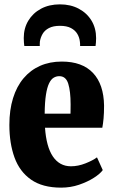

<svg xmlns="http://www.w3.org/2000/svg" viewBox="-20 -850 518 881"><path d="M260.5 11Q175 11 122.5 -25.8Q70 -62.5 46.5 -127.5Q23 -192.5 23 -277Q23 -345.5 39.8 -399.5Q56.5 -453.5 88.2 -491Q120 -528.5 164.2 -548Q208.5 -567.5 263.5 -567.5Q357.5 -567.5 406.8 -515.2Q456 -463 457.5 -365.5Q457.5 -330.5 455.2 -306.5Q453 -282.5 449.5 -264H186.5Q189.5 -220.5 198.5 -187.5Q207.5 -154.5 222.5 -132.2Q237.5 -110 258.2 -98.5Q279 -87 305.5 -87Q338.5 -87 372.5 -100.5Q406.5 -114 425 -128L451.5 -69.5Q440 -53 410.8 -34.2Q381.5 -15.5 342.5 -2.2Q303.5 11 260.5 11ZM185 -328.5H303.5Q303.5 -339 303.8 -349.8Q304 -360.5 304 -371Q304 -431 293.2 -465.8Q282.5 -500.5 252 -500.5Q238 -500.5 226 -493.2Q214 -486 205 -467.2Q196 -448.5 190.8 -415Q185.5 -381.5 185 -328.5ZM255 -830Q304 -830 341.5 -810Q379 -790 400 -755.2Q421 -720.5 421 -675Q421 -664.5 420.2 -655.2Q419.5 -646 418.5 -639H347.5Q347.5 -643.5 347.5 -648.8Q347.5 -654 346.5 -659.5Q344.5 -678 334.8 -694.5Q325 -711 305.8 -721.2Q286.5 -731.5 255 -731.5Q224 -731.5 204.5 -721.2Q185 -711 175.5 -694.5Q166 -678 163 -659.5Q162.5 -654 162.5 -648.8Q162.5 -643.5 162.5 -639H91.5Q90.5 -646 89.8 -655.2Q89 -664.5 89 -675.5Q89 -720.5 110 -755.2Q131 -790 168.2 -810Q205.5 -830 255 -830Z"/></svg>

Font: Merriweather 24pt SemiCondensed Black
Style: Regular
Weight: 900
Width: 4
Designer: Eben Sorkin
Foundry: Eben Sorkin
Version: Version 2.100